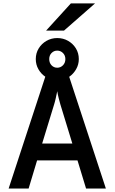

<svg xmlns="http://www.w3.org/2000/svg" viewBox="-20 -1080 656 1100"><path d="M29.5 0 239.5 -640.5Q215 -657 200 -683.5Q185 -710 185 -741.5Q185 -775.5 201.8 -802.8Q218.5 -830 246.5 -846Q274.5 -862 308 -862Q342 -862 370 -846Q398 -830 414.8 -802.8Q431.5 -775.5 431.5 -741.5Q431.5 -710 416 -683.2Q400.5 -656.5 376.5 -640L586.5 0H473L424 -161H192.5L144 0ZM221.5 -257.5H394.5L325.5 -483Q322 -495 316.2 -517.8Q310.5 -540.5 308 -557.5Q304.5 -540.5 299.5 -517.8Q294.5 -495 290.5 -483ZM308 -692Q327 -692 340.8 -706Q354.5 -720 354.5 -741.5Q354.5 -762.5 340.8 -776.2Q327 -790 308 -790Q288.5 -790 275.2 -776.2Q262 -762.5 262 -741.5Q262 -720 275.2 -706Q288.5 -692 308 -692ZM244 -904.5 386 -1060.5H524.5L346.5 -904.5Z"/></svg>

Font: Overpass Mono SemiBold
Style: Regular
Weight: 600
Monospace: yes
Designer: Delve Withrington, Dave Bailey
Foundry: Delve Fonts LLC
Version: Version 4.000